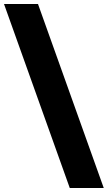

<svg xmlns="http://www.w3.org/2000/svg" viewBox="-108 -828 536 955"><path d="M81 -808 408 107H239L-88 -808Z"/></svg>

Font: Gontserrat ExtraBold
Style: Regular
Weight: 800
Designer: Julieta Ulanovsky
Foundry: Julieta Ulanovsky
Version: Version 6.001